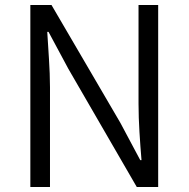

<svg xmlns="http://www.w3.org/2000/svg" viewBox="-20 -752 758 772"><path d="M102 0H181V-401C181 -476 174 -551 170 -624H175L255 -475L530 0H616V-732H537V-335C537 -261 543 -181 549 -108H544L464 -258L187 -732H102Z"/></svg>

Font: Noto Sans HK DemiLight
Style: Regular
Weight: 350
Designer: Ryoko NISHIZUKA 西塚涼子 (kana, bopomofo & ideographs); Paul D. Hunt (Latin, Greek & Cyrillic); Sandoll Communications 산돌커뮤니
Foundry: Adobe
Version: Version 2.004;hotconv 1.0.118;makeotfexe 2.5.65603